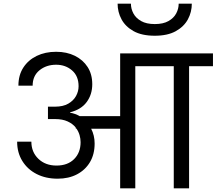

<svg xmlns="http://www.w3.org/2000/svg" viewBox="-20 -1033 1188 1053"><path d="M282 -448Q326 -448 354.5 -464.5Q383 -481 397 -506.5Q411 -532 411 -560Q411 -616 375 -647Q339 -678 288 -678Q234 -678 196.5 -647.5Q159 -617 159 -563H81Q81 -621 108 -662.5Q135 -704 181.5 -726.5Q228 -749 288 -749Q346 -749 390.5 -727Q435 -705 460.5 -665.5Q486 -626 486 -571Q486 -515 455.5 -473.5Q425 -432 364 -417V-415Q393 -410 417 -396H639V-740H854V-670H722V0H639V-327H480Q499 -290 499 -246Q499 -187 473.5 -144Q448 -101 402.5 -77Q357 -53 296 -53Q231 -53 181 -78.5Q131 -104 102.5 -150Q74 -196 74 -256H152Q152 -199 190.5 -162Q229 -125 290 -125Q351 -125 386.5 -160.5Q422 -196 422 -253Q422 -272 416.5 -291.5Q411 -311 399 -328H396L395 -334Q379 -354 351 -367Q323 -380 282 -380H243V-448ZM933 0V-670H801V-740H1148V-670H1017V0ZM829 -837Q758 -837 713 -862Q668 -887 646.5 -927Q625 -967 625 -1013H698Q698 -985 711.5 -959.5Q725 -934 754 -917.5Q783 -901 829 -901Q875 -901 904 -917.5Q933 -934 946.5 -959.5Q960 -985 960 -1013H1032Q1032 -967 1010.5 -927Q989 -887 944 -862Q899 -837 829 -837Z"/></svg>

Font: Poppins
Style: Regular
Weight: 400
Designer: Ninad Kale (Devanagari), Jonny Pinhorn (Latin)
Version: Version 5.002